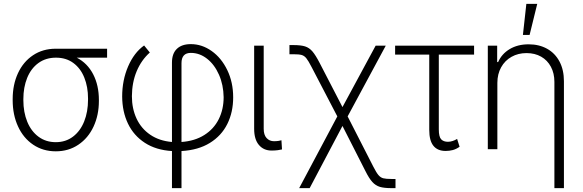

<svg xmlns="http://www.w3.org/2000/svg" viewBox="-20 -764 2983 983"><path d="M265.6 -514.6H528.3V-468.8H373Q427.7 -440.4 457 -383.8Q486.3 -327.1 486.3 -252V-247.1Q486.3 -174.8 459 -116Q431.6 -57.1 381.3 -23.2Q331.1 10.7 265.6 10.7Q200.2 10.7 149.9 -23.2Q99.6 -57.1 72.3 -116.7Q44.9 -176.3 44.9 -251V-256.8Q44.9 -330.6 72 -389.2Q99.1 -447.8 149.2 -481.2Q199.2 -514.6 265.6 -514.6ZM265.6 -36.1Q316.4 -36.1 353.8 -64.5Q391.1 -92.8 410.9 -142.1Q430.7 -191.4 430.7 -253.9V-259.8Q430.7 -319.3 411.6 -366.7Q392.6 -414.1 355.7 -441.4Q318.8 -468.8 266.6 -468.8Q214.4 -468.8 176.5 -441.2Q138.7 -413.6 119.1 -365.2Q99.6 -316.9 99.6 -256.8V-251Q99.6 -189.5 119.6 -140.6Q139.6 -91.8 177.2 -64Q214.8 -36.1 265.6 -36.1Z M957 -538.1Q1013.7 -538.1 1063.5 -502.9Q1113.3 -467.8 1143.6 -405.3Q1173.8 -342.8 1173.8 -265.6Q1173.8 -189.5 1143.8 -129.2Q1113.8 -68.8 1054.4 -32.2Q995.1 4.4 909.2 9.3V199.2H860.4V9.3Q778.8 4.4 721.7 -32.7Q664.6 -69.8 635.3 -130.9Q606 -191.9 605.5 -269.5Q605.5 -353.5 636 -424.1Q666.5 -494.6 717.8 -531.2L747.1 -495.1Q704.1 -457 679.9 -399.7Q655.8 -342.3 655.3 -271.5Q655.3 -208 679.2 -156.7Q703.1 -105.5 749.5 -74Q795.9 -42.5 860.4 -37.1V-443.4Q860.4 -489.7 885.5 -513.9Q910.6 -538.1 957 -538.1ZM1125 -266.6Q1124 -329.6 1101.1 -381.6Q1078.1 -433.6 1040 -463.4Q1002 -493.2 957 -493.2Q909.2 -493.2 909.2 -440.4V-37.1Q977.5 -42 1026.1 -72.8Q1074.7 -103.5 1099.9 -153.8Q1125 -204.1 1125 -266.6Z M1330.1 -530.3V-104.5Q1330.1 -73.2 1345 -57.1Q1359.9 -41 1382.8 -41Q1395.5 -41 1406.5 -42.7Q1417.5 -44.4 1420.9 -45.9L1423.8 1Q1416.5 2.9 1402.3 4.9Q1388.2 6.8 1370.1 6.8Q1330.1 6.8 1305.7 -21.7Q1281.2 -50.3 1281.2 -104.5V-530.3Z M1707 -168 1575.2 -420.9Q1558.6 -453.1 1548.3 -465.8Q1538.1 -478.5 1524.7 -482.4Q1511.2 -486.3 1482.4 -486.3H1461.9V-533.2H1482.4Q1520.5 -533.2 1542 -526.4Q1563.5 -519.5 1579.6 -500.7Q1595.7 -481.9 1616.2 -442.4L1733.4 -215.8L1903.3 -530.3H1955.1L1759.8 -168L1891.6 89.8Q1906.7 119.6 1917.5 132.3Q1928.2 145 1942.1 148.7Q1956.1 152.3 1984.4 152.3H2004.9V199.2H1984.4Q1946.3 199.2 1924.6 192.6Q1902.8 186 1886.2 167.7Q1869.6 149.4 1850.6 111.3L1733.4 -119.1L1565.4 199.2H1511.7Z M2407.2 -484.4H2226.6V-101.6Q2226.6 -64 2238.5 -51Q2250.5 -38.1 2273.4 -38.1Q2285.2 -38.1 2297.6 -42.2Q2310.1 -46.4 2320.3 -52.7L2333 -12.7Q2315.9 -0.5 2298.3 4.2Q2280.8 8.8 2261.7 8.8Q2220.2 8.8 2199 -17.6Q2177.7 -43.9 2177.7 -98.6V-484.4H2002.9V-530.3H2407.2Z M2526.4 0H2477.5V-530.3H2525.4V-446.3H2530.3Q2548.8 -488.3 2589.6 -512.7Q2630.4 -537.1 2686.5 -537.1Q2740.2 -537.1 2781 -514.4Q2821.8 -491.7 2844.5 -449Q2867.2 -406.2 2867.2 -347.7V199.2H2818.4V-344.7Q2818.4 -388.7 2800.5 -422.1Q2782.7 -455.6 2750.5 -473.9Q2718.3 -492.2 2675.8 -492.2Q2632.8 -492.2 2598.9 -473.1Q2564.9 -454.1 2545.7 -419.4Q2526.4 -384.8 2526.4 -339.8ZM2674.8 -744.1H2730.5L2691.4 -585H2657.2Z"/></svg>

Font: Pretendard Std ExtraLight
Style: Regular
Weight: 200
Designer: Base glyphs from Inter by Rasmus Andersson; Hangeul glyphs from Noto Sans CJK(Source Han Sans) by Jang Soo-young and Kan
Foundry: Kil Hyung-jin
Version: Version 1.309